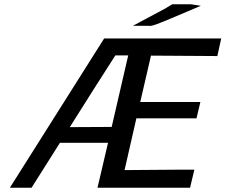

<svg xmlns="http://www.w3.org/2000/svg" viewBox="-20 -875 1050 894"><path d="M599 -755 745 -833 782 -855H793H831H869Q878 -854 893 -851.5Q908 -849 915 -848L771 -787Q728 -769 708.5 -762Q689 -755 681.5 -754.5Q674 -754 665 -755ZM26 -1 465 -696H1010L992 -614L683 -616L633 -400H913L895 -324H615L560 -83L817 -85H885L865 -1H434L483 -210H259L127 -1ZM305 -283Q338 -283 403 -283.5Q468 -284 500 -284L577 -617H517Q495 -583 413.5 -455Q332 -327 305 -283Z"/></svg>

Font: Coval
Style: Italic
Weight: 400
Foundry: Context Ltd
Version: Version 001.000